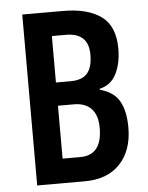

<svg xmlns="http://www.w3.org/2000/svg" viewBox="-52 -757 616 799"><g transform="rotate(-5 256.0 -357.0)"><path d="M242 -714Q344 -714 400.5 -673Q457 -632 457 -538Q457 -477 435 -433Q413 -389 365 -378V-374Q423 -359 446.5 -317.5Q470 -276 470 -207Q470 -112 417.5 -56Q365 0 270 0H71V-714ZM247 -420Q295 -420 317 -445Q339 -470 339 -523Q339 -614 245 -614H186V-420ZM186 -323V-102H260Q351 -102 351 -216Q351 -269 325.5 -296Q300 -323 253 -323Z"/></g></svg>

Font: Noto Sans Tamil ExtraCondensed SemiBold
Style: Regular
Weight: 600
Width: 2
Designer: Jelle Bosma - Monotype Design Team
Foundry: Monotype Imaging Inc.
Version: Version 2.004; ttfautohint (v1.8.4.7-5d5b)